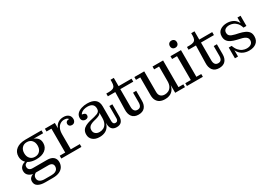

<svg xmlns="http://www.w3.org/2000/svg" viewBox="22 -1673 3990 2836"><g transform="rotate(-30 2017.5 -255.0)"><path d="M232 186Q155 186 110.5 159.5Q66 133 66 78Q66 45 83.5 24Q101 3 128.5 -8.5Q156 -20 186 -22L191 -14Q180 -9 167 1Q154 11 145.5 25.5Q137 40 137 60Q137 100 166 120.5Q195 141 249 141H360Q402 141 427.5 129.5Q453 118 464.5 98.5Q476 79 476 56Q476 24 456 7.5Q436 -9 398 -9H168Q107 -9 68.5 -39.5Q30 -70 30 -120Q30 -157 48 -181.5Q66 -206 96.5 -219Q127 -232 164 -232L169 -211Q139 -209 120 -194Q101 -179 101 -149Q101 -121 119.5 -104.5Q138 -88 174 -88H420Q489 -88 525 -56.5Q561 -25 561 29Q561 74 539.5 109.5Q518 145 474 165.5Q430 186 360 186ZM290 -174Q226 -174 178 -194Q130 -214 104 -251.5Q78 -289 78 -341Q78 -419 136 -463Q194 -507 293 -507L402 -458Q438 -448 467 -417.5Q496 -387 496 -332Q496 -259 440.5 -216.5Q385 -174 290 -174ZM290 -216Q343 -216 374 -250Q405 -284 405 -341Q405 -397 374 -431Q343 -465 290 -465Q238 -465 207 -431Q176 -397 176 -341Q176 -284 207 -250Q238 -216 290 -216ZM402 -458 293 -507H566V-458Z M612 0V-48H706V-455H622V-503H792V-331L801 -333V-48H955V0ZM774 -303Q775 -377 796.5 -424Q818 -471 856 -493.5Q894 -516 944 -516Q996 -516 1027.5 -490Q1059 -464 1059 -417Q1059 -388 1042.5 -368.5Q1026 -349 997 -349Q972 -349 957 -362.5Q942 -376 942 -397Q942 -423 960.5 -436.5Q979 -450 1016 -448L1011 -418Q1010 -447 990 -462Q970 -477 934 -477Q897 -477 866.5 -457.5Q836 -438 818.5 -399.5Q801 -361 801 -303Z M1208 -317Q1183 -317 1164.5 -333.5Q1146 -350 1146 -381Q1146 -427 1174.5 -456Q1203 -485 1249 -499.5Q1295 -514 1347 -514Q1434 -514 1480.5 -477Q1527 -440 1527 -363L1438 -376Q1438 -423 1410 -447Q1382 -471 1326 -471Q1293 -471 1263.5 -461.5Q1234 -452 1215 -433Q1196 -414 1192 -383L1190 -411Q1222 -411 1242 -400Q1262 -389 1262 -364Q1262 -342 1248 -329.5Q1234 -317 1208 -317ZM1555 9Q1501 9 1474 -22Q1447 -53 1447 -109V-168H1437V-305H1433L1438 -340V-376L1527 -363V-106Q1527 -84 1538 -69.5Q1549 -55 1570 -55Q1592 -55 1603 -69.5Q1614 -84 1614 -106V-317H1665V-110Q1665 -55 1638 -23Q1611 9 1555 9ZM1264 9Q1192 9 1149.5 -27Q1107 -63 1107 -122Q1107 -166 1126 -194.5Q1145 -223 1179.5 -241Q1214 -259 1258 -270L1339 -289Q1370 -297 1392 -306Q1414 -315 1426 -331Q1438 -347 1438 -374L1442 -305H1437Q1429 -286 1409 -274Q1389 -262 1351 -251L1304 -239Q1272 -230 1250 -217.5Q1228 -205 1216.5 -186.5Q1205 -168 1205 -141Q1205 -101 1231.5 -78.5Q1258 -56 1300 -56Q1337 -56 1368 -72.5Q1399 -89 1418 -125.5Q1437 -162 1437 -222L1456 -217Q1457 -138 1433.5 -88Q1410 -38 1366.5 -14.5Q1323 9 1264 9Z M1927 10Q1854 10 1818 -35.5Q1782 -81 1786 -162L1793 -452H1667V-499H1712Q1754 -499 1778.5 -509.5Q1803 -520 1813 -543.5Q1823 -567 1823 -604V-644H1879V-148Q1879 -106 1896.5 -83Q1914 -60 1949 -60Q1984 -60 2000 -82.5Q2016 -105 2016 -148V-313H2070V-144Q2070 -72 2034 -31Q1998 10 1927 10ZM1879 -452V-503H2100V-452Z M2379 8Q2333 8 2297.5 -8.5Q2262 -25 2241.5 -60.5Q2221 -96 2221 -151V-455H2148V-503H2316V-151Q2316 -102 2342 -78Q2368 -54 2412 -54Q2446 -54 2475.5 -69.5Q2505 -85 2523.5 -118.5Q2542 -152 2542 -205L2561 -206Q2561 -134 2540 -86.5Q2519 -39 2478.5 -15.5Q2438 8 2379 8ZM2554 0V-167L2542 -165V-455H2458V-503H2638V-48H2721V0Z M2754 0V-48H2848V-455H2764V-503H2943V-48H3026V0ZM2890 -575Q2863 -575 2846.5 -591.5Q2830 -608 2830 -635.7Q2830 -663.4 2846.5 -679.7Q2863.1 -696 2890 -696Q2917 -696 2933.5 -679.7Q2950 -663.4 2950 -635.7Q2950 -608 2933.5 -591.5Q2916.9 -575 2890 -575Z M3303 10Q3230 10 3194 -35.5Q3158 -81 3162 -162L3169 -452H3043V-499H3088Q3130 -499 3154.5 -509.5Q3179 -520 3189 -543.5Q3199 -567 3199 -604V-644H3255V-148Q3255 -106 3272.5 -83Q3290 -60 3325 -60Q3360 -60 3376 -82.5Q3392 -105 3392 -148V-313H3446V-144Q3446 -72 3410 -31Q3374 10 3303 10ZM3255 -452V-503H3476V-452Z M3815 8Q3763 8 3718.5 -12Q3674 -32 3644.5 -74Q3615 -116 3607 -183H3623Q3642 -129 3670.5 -97.5Q3699 -66 3732.5 -52Q3766 -38 3799 -38Q3849 -38 3876 -59.5Q3903 -81 3903 -120Q3903 -146 3888.5 -163Q3874 -180 3849.5 -191Q3825 -202 3795 -208L3735 -222Q3683 -234 3644.5 -252.5Q3606 -271 3585.5 -301Q3565 -331 3565 -376Q3565 -444 3612 -477.5Q3659 -511 3729 -511Q3777 -511 3819.5 -493Q3862 -475 3890 -435Q3918 -395 3924 -329H3909Q3894 -381 3866.5 -411Q3839 -441 3806.5 -453.5Q3774 -466 3744 -466Q3701 -466 3674 -447Q3647 -428 3647 -390Q3647 -363 3661 -346Q3675 -329 3699.5 -319.5Q3724 -310 3753 -303L3812 -290Q3862 -279 3901 -261.5Q3940 -244 3962.5 -215Q3985 -186 3985 -138Q3985 -67 3938.5 -29.5Q3892 8 3815 8ZM3573 0V-183H3607L3626 -153V0ZM3924 -329 3906 -359V-503H3959V-329Z"/></g></svg>

Font: Montagu Slab
Style: Bold
Weight: 700
Designer: Florian Karsten
Foundry: Florian Karsten
Version: Version 1.000